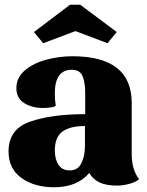

<svg xmlns="http://www.w3.org/2000/svg" viewBox="-20 -767 621 809"><path d="M208 22Q125 22 70.5 -17Q16 -56 16 -129Q16 -223 107 -254.5Q198 -286 339 -286V-376Q339 -421 327.5 -447Q316 -473 282 -473Q211 -473 211 -373Q211 -345 215 -321Q208 -316 191.5 -314Q175 -312 162 -312Q114 -312 81.5 -333Q49 -354 49 -395Q49 -441 86 -471.5Q123 -502 177 -516Q231 -530 285 -530Q535 -530 535 -333V-117Q535 -52 566 -12Q551 1 524 8Q497 15 473 15Q428 15 400 2Q372 -11 356 -38Q305 22 208 22ZM338 -153V-236Q275 -236 243 -212.5Q211 -189 211 -133Q211 -96 226.5 -72.5Q242 -49 274 -49Q308 -49 323 -79.5Q338 -110 338 -153ZM318 -747 472 -632 433 -585 298 -636 162 -585 123 -632 275 -747Z"/></svg>

Font: Sansita ExtraBold
Style: Regular
Weight: 800
Designer: Pablo Cosgaya
Foundry: Omnibus-Type
Version: Version 1.006